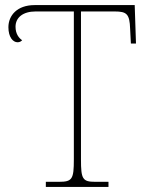

<svg xmlns="http://www.w3.org/2000/svg" viewBox="-20 -734 585 754"><path d="M160 0H406V-20H354C304 -20 298 -31 298 -108V-689H430C478 -689 489 -679 491 -621L494 -563H514L509 -714H116C47 -714 13 -673 13 -627C13 -588 31 -568 49 -568C58 -568 63 -572 67 -576C55 -584 41 -600 41 -629C41 -665 70 -689 120 -689H270V-108C270 -31 264 -20 212 -20H160Z"/></svg>

Font: Noto Serif SemiCondensed Thin
Style: Regular
Weight: 100
Width: 4
Designer: Monotype Design Team
Foundry: Monotype Imaging Inc.
Version: Version 2.015